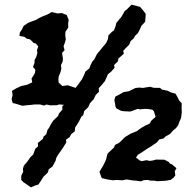

<svg xmlns="http://www.w3.org/2000/svg" viewBox="-20 -754 813 820"><path d="M414.8 6.6 412 0.2 404.6 -20.2 420.2 -46 428.2 -62 433 -73 439.2 -97.8 450.2 -108.4 467 -124.2 471.2 -135 488.2 -143.6 499.8 -154.4 514 -168.8 537.4 -182.8 564.6 -194 577.8 -203.8 585.4 -209 600 -217.4 619 -226 627.2 -239.8 644.6 -254.8 637.6 -277.6 631.8 -285 612.6 -288.6 596.4 -288.8 577 -287 569.2 -289.4 536.8 -277.6 516.6 -278.6 507.8 -279 496.6 -281 477.2 -291 473 -299 471.2 -312 468.4 -327 472.4 -341.4 490 -350.4 507.6 -360.6 531 -364.6 544.8 -371.4 558.4 -378.2 575.2 -380 589.6 -378.4 621 -383.6 636.4 -379 663.6 -378.6 672.6 -371.2 696.6 -366.2 710.2 -359.2 729.2 -354.2 735.6 -343.8 745.4 -324.4 756 -313 755.6 -291 756.4 -273.6 753.2 -249.8 746 -233.8 740.8 -218.8 731.6 -206.8 719.8 -197.2 706 -181.8 687.2 -171.4 678.6 -162.6 660.2 -158.4 649.4 -145.2 634.6 -135.4 625.2 -128.8 604.6 -116.2 586.2 -103.6 568.6 -92.8 560.6 -80.2 569.2 -75.2 575 -69.4 585.8 -65.8 605 -69.8 620.4 -66.8 635.6 -69.2 646 -72.4 677.6 -72 683 -71.6 700.8 -62.2 706 -55 714.8 -51.8 733.6 -35.4 726.2 -22.8 728.8 -5 721.4 4.6 709 14.2 688.4 17.8 651.2 20 641 17.8 619.6 17.2 613.2 14.6 593.8 15.4 581.4 20.6 563.2 17.8 545.6 16.4 521.2 12.4 502.2 16 477.6 14.6 462 16 440.8 12.8ZM75.8 -302.2 46.6 -311.2 34.6 -313.8 29.6 -330.4 33.8 -347.8 31.2 -366 50 -377 70.6 -386.6 95.2 -391.8 117.6 -402.4 114.8 -418.8 121.2 -428.8 129.4 -442.2 131 -456.2 120.8 -468.2 127.6 -485.8 127.4 -496.8 135 -511.8 139.6 -527.2 138 -540 143.4 -555.4 133.4 -568 123.2 -570.8 115.6 -579.2 107.4 -586.2 94.4 -588.6 84 -596.8 63.2 -600.6 64.6 -615 73.6 -628 81 -643.4 99 -655.8 116.2 -662.8 132.6 -668.4 146 -676.4 162.2 -684.2 182.2 -691.8 201 -702.6 225.6 -696.6 244.6 -698.2 265.2 -689.6 273.4 -668.8 271.2 -655.6 271.4 -636 259.6 -618.4 258.6 -604.6 261 -585.6 257 -571.4 251.4 -556.8 255.8 -539.6 244.8 -528 248.8 -504.6 247.6 -490.8 240.4 -476 242 -460.8 238.4 -446 230.8 -427.4 229.4 -416.2 230.4 -401.2 246.4 -386.8 269.2 -389.8 302 -379 305 -355.2 298.6 -338.8 294 -326.4 280 -311.2 256.8 -306 232.4 -308 222.6 -304.4 193.8 -304.2 178.6 -307.6 168.4 -303 151.4 -307.8H126.6L110.8 -305.8L98.2 -305ZM99.4 37 80.2 24.4 70.6 14.2 70.8 -4 79 -20 77.8 -33.4 82.2 -47 96.6 -63.8 110.4 -83.6 121.8 -94 131 -119.4 142.6 -128.8 141.6 -143.6 162.4 -160 166.6 -171.2 177.6 -180.4 183 -199.8 189.2 -207.6 198.6 -225.8 208.8 -240.2 228.2 -259 231.8 -269.2 246.2 -285.8 246.4 -301.4 260.4 -311.6 271.6 -324.8 286.6 -346.6 290.2 -353.6 304.4 -381.2 311.8 -390.2 330.2 -415.8 340 -435.8 344.8 -448.4 361.8 -462.2 366.8 -476 373.8 -490 383.6 -502 394 -523 406.8 -538.2 415.2 -548.8 433.4 -570.4 440.4 -585.4 443.2 -603 457 -617.2 466.6 -624.4 473.8 -642.8 476.2 -654.8 489.2 -671.2 497.2 -680 513.2 -707.8 520.8 -712.8 541.4 -733.8 554 -731.2 578.4 -724.4 589.6 -711.4 602.2 -695.2 601.4 -679 600 -661 583.8 -643.8 577.6 -629.4 569.6 -613.4 557.8 -602 550.4 -589.4 537.8 -578.4 532 -563.4 516 -547.6 506.2 -536.6 508.8 -524.4 485.6 -504 483.6 -492.2 467 -476 469.4 -464.8 455.8 -449 440.6 -436.6 435.6 -424.4 427.8 -407.4 417.6 -395 401.8 -377.2 402.6 -362 389 -348.6 380.2 -330.4 364.4 -313.4 356.8 -296.4 339.8 -280 335.4 -262 327.2 -255.4 318 -236.6 312.4 -227.2 300.8 -209.2 299.4 -193.6 283.8 -180.4 277.4 -168.4 261.8 -157.2 263.2 -145.8 248.4 -122 237.6 -106.6 226.4 -90.4 220.4 -79.8 217 -66.6 204.4 -43.4 187.8 -30.6 184.6 -17.6 164.8 1.6 156 16.4 144.2 34 130 38.4 111.6 46.2Z"/></svg>

Font: Winky Rough
Style: Italic
Weight: 400
Italic angle: -8.97852°
Designer: Simon Atzbach
Foundry: typofactur
Version: Version 1.206